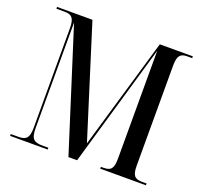

<svg xmlns="http://www.w3.org/2000/svg" viewBox="-123 -857 1057 999"><g transform="rotate(20 405.0 -357.0)"><path d="M29 0H237V-10H205C158 -10 140 -22 140 -83V-668L352 0H400L597 -678V-83C597 -25 584 -10 541 -10H528V0H781V-10H756C715 -10 701 -25 701 -80V-634C701 -689 717 -704 753 -704H781V-714H598L418 -100L225 -714H29V-704H76C113 -704 130 -689 130 -634V-81C130 -24 113 -10 71 -10H29Z"/></g></svg>

Font: Noto Serif Display Condensed Medium
Style: Regular
Weight: 500
Width: 3
Designer: Monotype Design Team
Foundry: Monotype Imaging Inc.
Version: Version 2.009